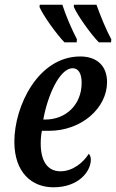

<svg xmlns="http://www.w3.org/2000/svg" viewBox="-20 -786 493 816"><path d="M400 -606H452L453 -619C431 -659 406 -721 390 -766H294V-756C309 -721 365 -642 400 -606ZM254 -606H306L307 -619C286 -659 259 -721 245 -766H149L148 -756C163 -721 219 -642 254 -606ZM207 10C316 10 366 -59 366 -107C366 -118 363 -128 357 -132C334 -95 289 -58 237 -58C182 -58 153 -101 153 -177C153 -195 155 -216 158 -230H188C328 -230 435 -328 435 -437C435 -505 393 -546 321 -546C142 -546 41 -335 41 -184C41 -53 115 10 207 10ZM164 -278C182 -379 233 -496 289 -496C313 -496 327 -474 327 -434C327 -341 260 -278 173 -278Z"/></svg>

Font: Noto Serif Condensed Semi
Style: Italic
Weight: 600
Width: 3
Italic angle: -12°
Designer: Monotype Design Team
Foundry: Monotype Imaging Inc.
Version: Version 1.901